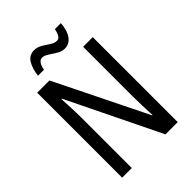

<svg xmlns="http://www.w3.org/2000/svg" viewBox="-257 -1024 1141 1141"><g transform="rotate(-45 313.0 -453.5)"><path d="M547 0H444L159 -585H155Q157 -546 159 -505Q161 -464 161 -426V0H80V-714H183L468 -136H471Q469 -174 467.5 -216.5Q466 -259 466 -294V-714H547ZM155 -782Q160 -833 181.5 -869.5Q203 -906 246 -906Q272 -906 295.5 -892Q319 -878 340 -863.5Q361 -849 381 -849Q398 -849 407 -864.5Q416 -880 422 -907H472Q468 -848 444 -815.5Q420 -783 382 -783Q357 -783 333 -797.5Q309 -812 287.5 -826.5Q266 -841 248 -841Q216 -841 205 -782Z"/></g></svg>

Font: Noto Sans Bengali UI Condensed
Style: Regular
Weight: 400
Width: 3
Designer: Jelle Bosma - Monotype Design Team
Foundry: Monotype Imaging Inc.
Version: Version 2.003; ttfautohint (v1.8.4.7-5d5b)